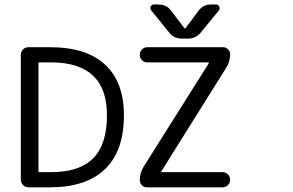

<svg xmlns="http://www.w3.org/2000/svg" viewBox="-20 -928 1300 851"><path d="M529.3 -417Q529.3 -258.8 445.3 -178.2Q361.3 -97.7 201.2 -97.7H106.4Q91.8 -97.7 82 -107.9Q72.3 -118.2 72.3 -132.8V-684.6Q72.3 -699.2 82 -709Q91.8 -718.8 106.4 -718.8H201.2Q363.3 -718.8 446.3 -641.1Q529.3 -563.5 529.3 -417ZM155.3 -651.4Q150.4 -651.4 150.4 -647.5V-169.9Q150.4 -165 155.3 -165H207Q332 -165 393.1 -226.6Q454.1 -288.1 454.1 -417Q454.1 -651.4 207 -651.4ZM860.4 -880.9Q880.9 -908.2 916 -908.2H937.5Q947.3 -908.2 951.7 -898.9Q956.1 -889.6 950.2 -881.8L870.1 -784.2Q847.7 -756.8 813.5 -756.8H786.1Q751 -756.8 729.5 -784.2L650.4 -881.8Q643.6 -889.6 647.9 -898.9Q652.3 -908.2 663.1 -908.2H682.6Q717.8 -908.2 738.3 -880.9L796.9 -803.7Q799.8 -799.8 802.7 -803.7ZM695.3 -168.9Q692.4 -165 697.3 -165H965.8Q980.5 -165 990.2 -155.3Q1000 -145.5 1000 -131.3Q1000 -117.2 990.2 -107.4Q980.5 -97.7 965.8 -97.7H630.9Q618.2 -97.7 608.9 -106.9Q599.6 -116.2 599.6 -129.9Q599.6 -161.1 616.2 -188.5L905.3 -647.5Q907.2 -651.4 903.3 -651.4H632.8Q619.1 -651.4 609.4 -661.1Q599.6 -670.9 599.6 -685.1Q599.6 -699.2 609.4 -709Q619.1 -718.8 632.8 -718.8H967.8Q981.4 -718.8 990.7 -709.5Q1000 -700.2 1000 -687.5Q1000 -655.3 983.4 -628.9Z"/></svg>

Font: Gen Jyuu GothicL Regular
Style: Regular
Weight: 400
Designer: [Source Han Sans]
Ryoko NISHIZUKA  (kana & ideographs); Paul D. Hunt (Latin, Greek & Cyrillic); Wenlong ZHANG  (bopomofo
Version: Version 1.002.20150607